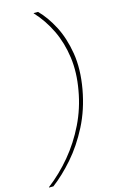

<svg xmlns="http://www.w3.org/2000/svg" viewBox="-167 -865 636 1064"><g transform="rotate(-15 151.0 -333.0)"><path d="M168 -811Q213 -766 249 -697Q285 -628 300 -537Q315 -446 295 -333Q275 -221 228 -129.5Q181 -38 121 30.5Q61 99 0 145H-25V143Q48 87 108.5 14.5Q169 -58 212 -146Q255 -234 272 -333Q290 -433 278 -520Q266 -607 231 -679.5Q196 -752 143 -809V-811Z"/></g></svg>

Font: DM Sans 18pt Thin
Style: Italic
Weight: 250
Italic angle: -10°
Designer: Colophon Foundry, Jonny Pinhorn
Foundry: Colophon Foundry
Version: Version 4.004;gftools[0.9.30]